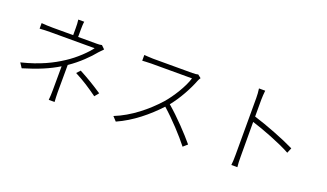

<svg xmlns="http://www.w3.org/2000/svg" viewBox="-76 -1306 3153 1854"><g transform="rotate(20 1500.0 -379.0)"><path d="M875 -149 910 -192C818 -253 763 -286 668 -337L634 -300C732 -249 788 -211 875 -149ZM810 -606 776 -639C763 -635 743 -634 724 -634H533V-707C533 -732 534 -771 538 -792H477C481 -771 482 -732 482 -707V-634H273C239 -634 184 -636 156 -639V-582C185 -585 239 -586 273 -586C320 -586 677 -586 720 -586C683 -535 593 -445 496 -383C403 -322 280 -258 92 -212L124 -163C277 -209 385 -255 480 -313L479 -67C479 -34 477 4 474 34H534C532 3 530 -34 530 -67L531 -345L532 -346C630 -412 718 -500 766 -560C779 -575 796 -592 810 -606Z M1780 -664 1747 -690C1734 -686 1715 -684 1689 -684C1656 -684 1315 -684 1284 -684C1253 -684 1199 -689 1193 -689V-630C1197 -630 1252 -634 1284 -634C1314 -634 1671 -634 1703 -634C1677 -544 1596 -414 1527 -335C1419 -215 1275 -97 1114 -33L1154 10C1309 -59 1444 -171 1554 -289C1659 -196 1775 -70 1843 17L1886 -21C1817 -104 1696 -233 1587 -326C1659 -414 1727 -539 1762 -631C1765 -640 1775 -657 1780 -664Z M2351 -84C2351 -48 2350 -5 2346 22H2408C2404 -6 2403 -50 2403 -84L2402 -441C2513 -407 2702 -335 2813 -274L2835 -327C2720 -384 2533 -456 2402 -496V-669C2402 -693 2405 -736 2408 -764H2344C2349 -735 2351 -693 2351 -669C2351 -586 2351 -128 2351 -84Z"/></g></svg>

Font: Noto Sans KR Light
Style: Regular
Weight: 300
Designer: Ryoko NISHIZUKA 西塚涼子 (kana, bopomofo & ideographs); Paul D. Hunt (Latin, Greek & Cyrillic); Sandoll Communications 산돌커뮤니
Foundry: Adobe
Version: Version 2.004;hotconv 1.0.118;makeotfexe 2.5.65603